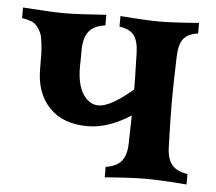

<svg xmlns="http://www.w3.org/2000/svg" viewBox="-42 -536 656 582"><g transform="rotate(5 286.0 -244.5)"><path d="M541 -489.7V-457.5Q509.3 -453.1 496.3 -435.8Q483.4 -418.5 482.4 -382.3Q479.5 -291.5 479.5 -244.1Q479.5 -196.8 482.4 -106Q483.4 -70.8 498.3 -53Q513.2 -35.2 545.9 -30.3V1.5Q466.3 -4.9 421.4 -4.9Q376.5 -4.9 296.9 1.5V-30.3Q329.6 -35.2 344.5 -53Q359.4 -70.8 360.4 -106Q361.8 -159.7 362.3 -192.4Q293.5 -148.4 231.4 -148.4Q155.8 -148.4 114.5 -192.1Q73.2 -235.8 73.2 -307.6Q73.2 -337.4 72.8 -353.5Q72.3 -369.6 70.1 -388.7Q67.9 -407.7 63.7 -417.5Q59.6 -427.2 52 -436.8Q44.4 -446.3 33.2 -450.7Q22 -455.1 5.4 -457.5V-489.7Q92.3 -483.4 132.3 -483.4Q171.9 -483.4 258.8 -489.7V-457.5Q223.6 -452.6 208.5 -433.1Q193.4 -413.6 193.4 -374V-353.5Q193.4 -348.6 193.1 -339.4Q192.9 -330.1 192.9 -325.7Q192.9 -271 212.2 -242.4Q231.4 -213.9 258.8 -213.9Q294.9 -213.9 362.8 -271.5Q362.8 -287.1 362.3 -308.8Q361.8 -330.6 361.1 -353Q360.4 -375.5 360.4 -382.3Q359.4 -418.5 346.4 -435.8Q333.5 -453.1 301.8 -457.5V-489.7Q380.9 -483.4 421.4 -483.4Q461.9 -483.4 541 -489.7Z"/></g></svg>

Font: Flanker
Style: Bold
Weight: 700
Designer: Flanker
Foundry: Flanker
Version: Version 2.021